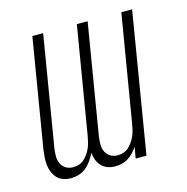

<svg xmlns="http://www.w3.org/2000/svg" viewBox="-84 -600 669 688"><g transform="rotate(-15 250.0 -256.0)"><path d="M262 8Q247 8 234 3.5Q221 -1 211.5 -11Q202 -21 197 -34Q192 -47 191 -61Q184 -47 175 -34Q166 -21 154 -11Q142 -1 127 3.5Q112 8 97 8Q83 8 69.5 3.5Q56 -1 47 -10.5Q38 -20 32.5 -33Q27 -46 25.5 -60Q24 -74 25 -88.5Q26 -103 28 -117L95 -520H135L67 -110Q65 -96 65 -81.5Q65 -67 71 -54.5Q77 -42 88.5 -35Q100 -28 115 -28Q126 -28 137 -31.5Q148 -35 156.5 -43Q165 -51 171.5 -60.5Q178 -70 182.5 -80.5Q187 -91 189.5 -102Q192 -113 194 -124L260 -520H300L232 -110Q230 -96 230 -81.5Q230 -67 236 -54.5Q242 -42 253.5 -35Q265 -28 280 -28Q291 -28 302 -31.5Q313 -35 321.5 -43Q330 -51 336.5 -60.5Q343 -70 347.5 -80.5Q352 -91 354.5 -102Q357 -113 359 -124L425 -520H465L379 0H339L346 -42Q339 -31 330 -21.5Q321 -12 310 -5Q299 2 286.5 5Q274 8 262 8Z"/></g></svg>

Font: Iosevka Extralight
Style: Italic
Weight: 200
Italic angle: -9°
Monospace: yes
Designer: Belleve Invis
Foundry: Belleve Invis
Version: Version 32.5.0; ttfautohint (v1.8.4)